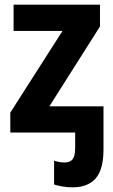

<svg xmlns="http://www.w3.org/2000/svg" viewBox="-20 -566 481 820"><path d="M407 -546V-453L191 -112H422V72Q422 157 389 195.5Q356 234 290 234Q266 234 246.5 230.5Q227 227 211 222V120Q233 128 255 128Q279 128 290 114.5Q301 101 301 67V0H24V-85L247 -434H38V-546Z"/></svg>

Font: Noto Sans SemiCondensed
Style: Bold
Weight: 700
Width: 4
Designer: Monotype Design Team
Foundry: Monotype Imaging Inc.
Version: Version 2.013; ttfautohint (v1.8.4.7-5d5b)